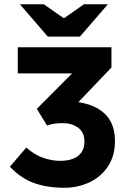

<svg xmlns="http://www.w3.org/2000/svg" viewBox="-20 -875 596 907"><path d="M283.3 12Q202.9 12 141.1 -10.2Q79.3 -32.5 26.6 -87.3L104.3 -178.2Q141.4 -144.5 182.8 -129.8Q224.2 -115.2 265.2 -115.2Q299.5 -115.2 325.2 -125.2Q350.9 -135.1 365 -155.4Q379 -175.8 379 -206.4Q379 -250.7 348.6 -271.9Q318.3 -293.2 278.5 -293.2Q252.4 -293.2 237.6 -290.9Q222.8 -288.6 202 -282.1L154 -360.8L320.4 -528.2H64V-651.8H506.5V-556.3L350.3 -392.6Q406.6 -383.9 445.3 -360.3Q484.1 -336.6 503.6 -299Q523.1 -261.3 523.1 -210Q523.1 -138.1 489.8 -88.4Q456.5 -38.8 401.9 -13.4Q347.4 12 283.3 12ZM205.8 -702.1 74.1 -854.7H187.2L279.8 -789.8H283.8L376.3 -854.7H489.4L357.7 -702.1Z"/></svg>

Font: Source Sans 3 VF
Style: Regular
Weight: 200
Designer: Paul D. Hunt
Foundry: Adobe
Version: Version 3.046;hotconv 1.0.118;makeotfexe 2.5.65603